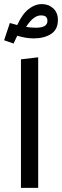

<svg xmlns="http://www.w3.org/2000/svg" viewBox="-32 -915 302 935"><path d="M70 0V-626L154 -636V0ZM250 -818Q250 -771 216.5 -749.5Q183 -728 131 -728Q95 -728 52 -741L34 -703L-12 -719L16 -803Q28 -799 52 -793Q76 -846 107 -870.5Q138 -895 172 -895Q205 -895 227.5 -874Q250 -853 250 -818ZM199 -813Q199 -827 191.5 -833.5Q184 -840 167 -840Q131 -840 95 -784Q118 -780 143 -780Q199 -780 199 -813Z"/></svg>

Font: FiraGOUPP
Style: Medium
Weight: 400
Designer: bBox Type
Foundry: bBox Type GmbH
Version: Version 1.001